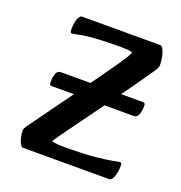

<svg xmlns="http://www.w3.org/2000/svg" viewBox="-100 -598 646 684"><g transform="rotate(20 223.5 -255.5)"><path d="M59.5 0Q53.8 0 48.5 -9.4Q43.1 -18.8 40.2 -32.1Q37.2 -45.4 37.2 -58.8Q37.2 -64.5 43.3 -73.4Q49.4 -82.3 55.7 -90.9Q79.6 -123.5 108.9 -164.4Q138.3 -205.4 169.4 -248Q200.5 -290.5 228.5 -329.8Q256.4 -369.1 277.5 -399.5Q290.8 -418.8 298.8 -431.8Q306.8 -444.8 308.8 -452.5Q299.8 -454.9 289.1 -455.9Q278.4 -456.8 264.3 -456.8Q210.5 -456.8 176.4 -454.6Q142.2 -452.4 123.7 -449.4Q105.1 -446.3 96.2 -444.1Q87.2 -442 84.2 -442Q80.2 -442 78.6 -444.5Q76.9 -447.1 76.9 -456.6Q76.9 -467.4 78.9 -480.2Q80.9 -493.1 85.8 -502Q90.8 -511 97.6 -511H393.5Q400.3 -511 405.5 -500.6Q410.6 -490.1 414 -474.9Q417.3 -459.7 417.3 -443.9Q417.3 -437.2 413.4 -429.6Q409.5 -422.1 401.5 -411.1Q383.2 -384.1 356.2 -346Q329.3 -308 298.5 -265.8Q267.8 -223.6 237.4 -182Q207 -140.5 181.8 -105.2Q171.5 -91.1 163.1 -79.3Q154.6 -67.5 149.1 -57.2Q158.8 -54.7 170.2 -53.8Q181.6 -52.8 195.7 -52.8Q269.9 -52.8 314 -57.4Q358 -62 378.5 -66.2Q399 -70.4 401.3 -70.4Q405.6 -70.4 407.2 -67.5Q408.7 -64.6 408.7 -55.8Q408.7 -46 406.4 -32.7Q404 -19.3 398.7 -9.7Q393.4 0 384.5 0ZM80.4 -241.4Q75.5 -241.4 73.5 -244.2Q71.6 -246.9 71.6 -255.3Q71.6 -273.2 76.6 -286.2Q81.6 -299.2 93.9 -299.2H405.1Q410 -299.2 412.2 -296.7Q414.3 -294.3 414.3 -285.6Q414.3 -268.3 409.2 -254.9Q404 -241.4 391.3 -241.4Z"/></g></svg>

Font: Briem Hand Thin
Style: Regular
Weight: 100
Designer: Gunnlaugur SE Briem, Eben Sorkin
Foundry: Sorkin Type Co.
Version: Version 1.003